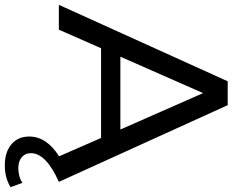

<svg xmlns="http://www.w3.org/2000/svg" viewBox="-105 -636 964 796"><g transform="rotate(90 377.0 -238.0)"><path d="M737 151 755 200Q717 224 665 224Q609 224 577 196.5Q545 169 545 123Q545 51 627 -1L551 -175H179L102 0H-1L316 -700H415L733 0Q614 53 614 116Q614 140 631 154Q648 168 675 168Q712 168 737 151ZM365 -598 214 -255H516Z"/></g></svg>

Font: false
Style: Regular
Weight: 500
Designer: Julieta Ulanovsky
Foundry: Julieta Ulanovsky
Version: Version 7.222;hotconv 1.0.109;makeotfexe 2.5.65596